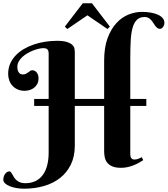

<svg xmlns="http://www.w3.org/2000/svg" viewBox="-50 -980 1027 1176"><path d="M159.2 -374H248V-651.9Q248 -662.6 245.6 -668.9Q243.2 -675.3 238.8 -679Q234.4 -682.6 228.3 -683.8Q222.2 -685.1 214.8 -685.1Q204.1 -685.1 188.2 -681.6Q172.4 -678.2 154.8 -671.4Q137.2 -664.6 119.4 -654.5Q101.6 -644.5 87.6 -631.8Q73.7 -619.1 64.9 -603.5Q56.2 -587.9 56.2 -569.8Q56.2 -554.2 60.3 -544.9Q64.5 -535.6 69.8 -531Q75.2 -526.4 80.8 -525.1Q86.4 -523.9 88.9 -523.9Q101.1 -523.9 108.9 -528.1Q116.7 -532.2 123 -536.9Q129.4 -541.5 135 -545.7Q140.6 -549.8 147.9 -549.8Q153.8 -549.8 160.4 -547.1Q167 -544.4 172.6 -538.6Q178.2 -532.7 182.1 -523.2Q186 -513.7 186 -500Q186 -480.5 178.5 -466.3Q170.9 -452.1 158.9 -442.6Q147 -433.1 131.6 -428.5Q116.2 -423.8 101.1 -423.8Q77.6 -423.8 58.8 -431.9Q40 -439.9 26.9 -454.1Q13.7 -468.3 6.8 -487.3Q0 -506.3 0 -527.8Q0 -561.5 12.2 -589.6Q24.4 -617.7 45.7 -640.1Q66.9 -662.6 95.5 -679.4Q124 -696.3 157.2 -707.5Q190.4 -718.8 226.6 -724.4Q262.7 -730 298.8 -730Q338.9 -730 361.1 -722.4Q383.3 -714.8 393.8 -704.1Q404.3 -693.4 406.2 -681.6Q408.2 -669.9 408.2 -662.1V-374H587.9V-608.9Q587.9 -689.5 608.9 -746.1Q629.9 -802.7 663.1 -838.6Q696.3 -874.5 737.3 -890.9Q778.3 -907.2 818.8 -907.2Q846.7 -907.2 871.8 -903.1Q897 -898.9 915.8 -890.6Q934.6 -882.3 945.8 -869.9Q957 -857.4 957 -840.8Q957 -833.5 954.8 -826.9Q952.6 -820.3 948.7 -814.9Q944.8 -809.6 939.7 -806.4Q934.6 -803.2 929.2 -803.2Q920.4 -803.2 913.6 -808.6Q906.7 -814 900.6 -822Q894.5 -830.1 888.7 -839.6Q882.8 -849.1 875.5 -857.2Q868.2 -865.2 858.9 -870.6Q849.6 -876 836.9 -876Q807.1 -876 789.6 -859.6Q772 -843.3 762.7 -811.8Q753.4 -780.3 750.7 -733.4Q748 -686.5 748 -626V-374H846.2V-331.1H748V-34.2Q748 -20 754.2 -11.5Q760.3 -2.9 772.9 -2.9Q786.6 -2.9 798.3 -7.8Q810.1 -12.7 818.8 -17.1L827.1 1Q816.4 8.3 802 16.4Q787.6 24.4 770.3 31.5Q752.9 38.6 733.2 43.2Q713.4 47.9 691.9 47.9Q658.7 47.9 638.2 39.1Q617.7 30.3 606.4 15.9Q595.2 1.5 591.6 -16.6Q587.9 -34.7 587.9 -53.2V-331.1H408.2V-87.9Q408.2 -21.5 384 27.8Q359.9 77.1 317.9 110.1Q275.9 143.1 219 159.4Q162.1 175.8 97.2 175.8Q72.3 175.8 49.3 171.6Q26.4 167.5 8.8 160.2Q-8.8 152.8 -19.3 142.8Q-29.8 132.8 -29.8 121.1Q-29.8 112.3 -27.3 103.3Q-24.9 94.2 -20 86.9Q-15.1 79.6 -8.1 74.7Q-1 69.8 7.8 69.8Q13.2 69.8 17.3 75.2Q21.5 80.6 25.9 88.6Q30.3 96.7 35.9 106Q41.5 115.2 50.5 123.3Q59.6 131.3 72.3 136.7Q85 142.1 104 142.1Q141.6 142.1 168.7 128.4Q195.8 114.7 213.4 89.8Q231 64.9 239.5 30.5Q248 -3.9 248 -44.9V-331.1H159.2ZM513.2 -960 623 -816.9 608.4 -802.2 485.4 -886.2 362.3 -802.2 347.2 -816.9 457 -960Z"/></svg>

Font: Berkshire Swash
Style: Regular
Weight: 700
Designer: Astigmatic (AOETI)
Foundry: Astigmatic (AOETI)
Version: Version 1.000